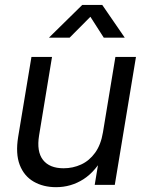

<svg xmlns="http://www.w3.org/2000/svg" viewBox="-20 -755 597 784"><path d="M209 9.3Q156.7 9.3 117.4 -13.4Q78.1 -36.1 60.5 -81.8Q43 -127.4 54.2 -196.3L108.4 -522.5H192.4L139.6 -202.1Q128.9 -136.2 155.5 -102.1Q182.1 -67.9 239.7 -67.9Q277.8 -67.9 311.3 -83.3Q344.7 -98.6 368.4 -131.3Q392.1 -164.1 400.4 -214.8L451.2 -522.5H535.2L448.7 0H366.7L387.7 -126.5H408.7Q371.6 -55.7 320.8 -23.2Q270 9.3 209 9.3ZM264.2 -601.1H180.7V-602.1L315.9 -734.9H397.5L488.8 -602.1V-601.1H403.8L349.1 -686.5Z"/></svg>

Font: Inter 28pt
Style: Italic
Weight: 400
Italic angle: -9.3988°
Designer: Rasmus Andersson
Foundry: rsms
Version: Version 4.001;git-66647c0bb